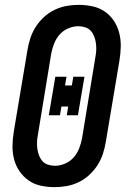

<svg xmlns="http://www.w3.org/2000/svg" viewBox="-20 -763 540 791"><path d="M205 8Q176 8 148 2Q120 -4 98 -19.5Q76 -35 60.5 -57.5Q45 -80 38 -107Q31 -134 31.5 -163Q32 -192 37 -222L93 -556Q97 -581 105 -605.5Q113 -630 127 -652Q141 -674 161 -692.5Q181 -711 205 -722.5Q229 -734 254 -738.5Q279 -743 304 -743Q333 -743 361 -737Q389 -731 411.5 -715.5Q434 -700 449 -677.5Q464 -655 471 -628Q478 -601 477.5 -572Q477 -543 472 -513L416 -179Q412 -154 404 -129.5Q396 -105 382 -83Q368 -61 348 -42.5Q328 -24 304 -12.5Q280 -1 255 3.5Q230 8 205 8ZM206 -80Q227 -80 248 -89Q269 -98 283.5 -114.5Q298 -131 306 -151.5Q314 -172 318 -193L373 -528Q376 -543 376.5 -557.5Q377 -572 375 -586Q373 -600 368 -613Q363 -626 354 -636Q345 -646 331 -650.5Q317 -655 303 -655Q282 -655 261 -646Q240 -637 225.5 -620.5Q211 -604 203 -583.5Q195 -563 191 -542L136 -207Q133 -192 132.5 -177.5Q132 -163 134 -149Q136 -135 141 -122Q146 -109 155 -99Q164 -89 178 -84.5Q192 -80 206 -80ZM255 -288 261 -324H233L227 -288H181L208 -447H254L248 -411H276L282 -447H328L301 -288Z"/></svg>

Font: Iosevka Curly Slab Semibold
Style: Italic
Weight: 600
Italic angle: -9°
Monospace: yes
Designer: Belleve Invis
Foundry: Belleve Invis
Version: Version 22.1.2; ttfautohint (v1.8.4)